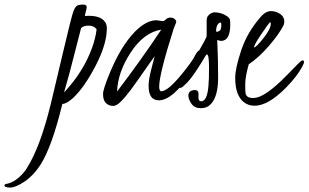

<svg xmlns="http://www.w3.org/2000/svg" viewBox="-228 -450 1368 851"><path d="M55.7 -40C69 -84 86.6 -149.3 108.4 -235.8L131.3 -325.2C138.2 -332.7 149.4 -336.4 165 -336.4C180.7 -336.4 192.4 -331.1 200.2 -320.3C197.3 -294.9 190.9 -268.6 181.2 -241.2C155.4 -168.6 113.6 -101.6 55.7 -40ZM-48.3 279.8C-14.5 226.7 17.7 137 48.3 10.7C61 10.4 76.8 1.6 95.7 -15.6C128.6 -46.2 161.8 -93.6 195.3 -157.7C228.8 -221.8 245.6 -277.7 245.6 -325.2C245.6 -335 243.2 -343.8 238.3 -351.6C225.9 -370.4 202 -379.9 166.5 -379.9C158.4 -379.9 152.3 -379.6 148.4 -378.9C148.4 -382.2 149.7 -388.7 152.3 -398.4C154.9 -408.2 156.2 -414.1 156.2 -416.3C156.2 -418.4 156.1 -420.2 155.8 -421.9C154.5 -427.1 149.3 -429.7 140.1 -429.7C131 -429.7 123.5 -428.7 117.7 -426.8C110.5 -424.8 104 -416.5 98.1 -401.9C92.3 -387.2 76.8 -326.5 51.8 -219.7L-2.9 10.7C-33.9 137.4 -69 231.9 -108.4 294.4C-112 300.6 -116.4 306.8 -121.6 313C-145 341.3 -169.8 358.4 -195.8 364.3H-196.8C-204.6 365.9 -208.5 368.2 -208.5 371.1C-208.5 377.9 -200.1 381.3 -183.3 381.3C-166.6 381.3 -144.9 372.3 -118.4 354.2C-91.9 336.2 -68.5 311.4 -48.3 279.8Z M486.8 -318.8C430.8 -234.2 365.6 -142.7 291 -44.4C293 -101.1 312.8 -158.4 350.6 -216.3C389.3 -275.9 434.7 -310.1 486.8 -318.8ZM464.4 -360.4C433.8 -359.4 402.2 -342.3 369.6 -309.1C328.3 -266.4 291.3 -205.7 258.8 -127C238.6 -78.1 228.6 -47 228.8 -33.4C228.9 -19.9 231 -9.6 234.9 -2.4C243.3 12.2 256.8 19.5 275.4 19.5C279.6 19.2 284.7 17.4 290.5 14.2C309.1 3.1 339.7 -33 382.3 -94.2C425 -155.4 450 -190.9 457.5 -200.7C455.9 -193.2 451 -174.4 442.9 -144.3C434.7 -114.2 430.7 -89 430.7 -68.8C430.7 -26.5 445.8 -5.4 476.1 -5.4C518.1 -5.4 567.9 -49.3 625.5 -137.2C652.5 -178.2 666 -204.6 666 -216.3C665.7 -222.5 662.6 -225.9 656.7 -226.6C656.1 -226.2 655.3 -226.1 654.3 -226.1C649.4 -225.1 642.8 -216.5 634.5 -200.2C626.2 -183.9 607.9 -158.4 579.6 -123.5C537.3 -71.5 506.2 -45.4 486.3 -45.4C480.8 -45.7 477.9 -52.4 477.5 -65.4C477.5 -102.9 499.2 -189.5 542.5 -325.2C543.1 -327.5 545.1 -332.2 548.3 -339.4C551.6 -346.5 553.2 -351.6 553.2 -354.7C553.2 -357.8 550.9 -361.5 546.1 -365.7C541.4 -370 535.1 -372.1 527.1 -372.1C519.1 -372.1 512.6 -369.5 507.6 -364.3C502.5 -359 497.7 -356.4 493.2 -356.4Z M792.5 -341.3C792.5 -345.2 792.3 -350.7 792 -357.9C791.7 -365.1 787.4 -371.6 779.3 -377.4C762 -389.2 743.3 -395.2 723.1 -395.5C718.3 -395.5 713.1 -394 707.5 -391.1C694.5 -384 688 -373.7 688 -360.4V-290C688 -287.8 684.2 -279.6 676.8 -265.6C644.2 -204.8 610.4 -151 575.2 -104.5C565.4 -91.5 560.4 -80.1 560.1 -70.3C561.4 -61.2 566.6 -58.3 575.7 -61.5C579.6 -62.8 587.9 -70 600.6 -83C613.3 -96 628.3 -115.9 645.8 -142.6C663.2 -169.3 674.2 -186.9 678.7 -195.6C683.3 -204.2 686.8 -208.5 689.5 -208.5C695.3 -208.2 698.3 -189.8 698.5 -153.3C698.6 -116.9 697.8 -88.4 695.8 -67.9C691.9 -23.3 681.2 -1 663.6 -1C654.1 -1 650.2 -9.3 651.9 -25.9C653.5 -42.5 648.3 -50.8 636.2 -50.8C617.4 -50.5 607.6 -42.6 606.9 -27.3C606.9 -15 611.7 -2.4 621.1 10.5C630.5 23.4 644.4 29.7 662.8 29.5C681.2 29.4 696.3 22.8 708 9.8C728.5 -13 738.8 -51.6 738.8 -106C738.8 -160.3 737.5 -216.1 734.9 -273.4C740.7 -270.2 746.9 -268.6 753.4 -268.6C779.5 -269.9 792.5 -294.1 792.5 -341.3ZM731 -308.6C730.3 -310.2 730 -313 730 -316.9C730 -320.8 730.6 -325 731.9 -329.6C735.5 -343.3 742.2 -350.1 752 -350.1C752.6 -347.2 752.9 -342.9 752.9 -337.2C752.9 -331.5 752 -325.8 750.2 -320.1C748.5 -314.4 742 -310.5 731 -308.6Z M897.9 -239.3C897.9 -247.1 908.3 -266.3 929 -296.9C949.6 -327.5 963.2 -346 969.7 -352.5C971.4 -349.6 972.2 -347 972.2 -344.7C972.2 -329.4 961.4 -308.3 939.9 -281.2C918.5 -254.2 904.5 -240.2 897.9 -239.3ZM1092.3 -166.5C1091.3 -165.2 1088.9 -162.8 1085.2 -159.2C1081.5 -155.6 1065.6 -139.5 1037.6 -110.8C1009.6 -82.2 983.2 -59.2 958.5 -41.7C933.8 -24.3 911.9 -15.6 893.1 -15.6C874.2 -15.6 863.3 -22.5 860.4 -36.1C859.4 -42 858.9 -55.5 858.9 -76.7C858.9 -97.8 864.1 -127.3 874.5 -165C905.1 -185.5 935.2 -213.1 964.8 -247.6C994.5 -282.1 1016 -312.5 1029.3 -338.9C1031.2 -345.4 1032.2 -350.1 1032.2 -353C1032.2 -372.6 1021.5 -386.7 1000 -395.5C990.9 -399.1 982.1 -400.9 973.6 -400.9C956.1 -400.9 939.1 -390.5 922.9 -369.6C886.1 -327 858.8 -279.4 841.1 -226.8C823.3 -174.2 814.5 -133.5 814.5 -104.5C814.5 -53.7 827 -18.1 852.1 2.4C865.4 13.2 881.5 18.6 900.4 18.6C940.4 18.6 986.5 -7.8 1038.6 -60.5C1071.5 -93.7 1095.9 -125.2 1111.8 -154.8C1117 -164.6 1119.6 -171.5 1119.6 -175.8C1117.7 -187.2 1108.6 -184.1 1092.3 -166.5Z"/></svg>

Font: Kristi
Style: Medium
Weight: 400
Italic angle: -15°
Version: Version 1.003